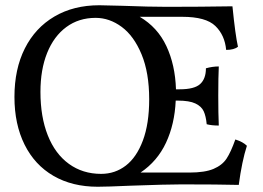

<svg xmlns="http://www.w3.org/2000/svg" viewBox="-20 -702 1001 731"><path d="M444 -680Q550 -676 615 -676Q743 -676 865 -678Q876 -568 886 -524Q871 -512 841 -512Q836 -568 800 -603Q764 -638 674 -638H512Q580 -598 613.5 -526.5Q647 -455 650 -362H664Q720 -362 742 -382Q764 -402 764 -442Q789 -449 813 -449Q811 -409 811 -338Q811 -268 813 -224Q786 -224 767 -229Q764 -260 755.5 -278.5Q747 -297 724 -308Q701 -319 656 -319H649Q645 -229 612 -158.5Q579 -88 515 -45H701Q760 -45 793 -59Q826 -73 842.5 -98Q859 -123 876 -171Q905 -162 920 -147Q901 -88 889 2Q811 0 671 0Q615 0 477 5Q387 9 352 9Q255 9 183.5 -32.5Q112 -74 73.5 -151.5Q35 -229 35 -333Q35 -439 74.5 -517.5Q114 -596 187 -639Q260 -682 358 -682ZM134 -352Q134 -257 162 -186.5Q190 -116 242.5 -78Q295 -40 365 -40Q418 -40 459 -71.5Q500 -103 524 -167Q548 -231 548 -324Q548 -425 519 -495Q490 -565 443.5 -599.5Q397 -634 344 -634Q280 -634 232.5 -599Q185 -564 159.5 -500.5Q134 -437 134 -352Z"/></svg>

Font: Vollkorn SC
Style: Regular
Weight: 400
Designer: Friedrich Althausen
Foundry: Friedrich Althausen
Version: Version 4.015